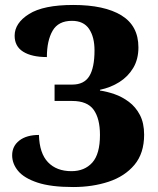

<svg xmlns="http://www.w3.org/2000/svg" viewBox="-20 -744 637 774"><path d="M275 10Q185 10 131 -8Q77 -26 53 -55Q29 -84 29 -118Q29 -155 58 -177.5Q87 -200 137 -200Q139 -126 173.5 -90Q208 -54 268 -54Q321 -54 352 -88.5Q383 -123 383 -200Q383 -266 357.5 -301.5Q332 -337 271 -337H200V-403H271Q319 -403 340 -437Q361 -471 361 -541Q361 -595 339 -627.5Q317 -660 270 -660Q215 -660 192 -620Q169 -580 169 -514Q108 -514 73.5 -535.5Q39 -557 39 -600Q39 -651 97 -687.5Q155 -724 275 -724Q401 -724 469.5 -682Q538 -640 538 -553Q538 -505 517 -470Q496 -435 461 -413Q426 -391 383 -382V-379Q411 -375 441.5 -364.5Q472 -354 499.5 -333.5Q527 -313 544 -280.5Q561 -248 561 -201Q561 -126 522 -79.5Q483 -33 418 -11.5Q353 10 275 10Z"/></svg>

Font: Noto Serif SemiCondensed ExtraBold
Style: Regular
Weight: 800
Width: 4
Designer: Monotype Design Team
Foundry: Monotype Imaging Inc.
Version: Version 2.015